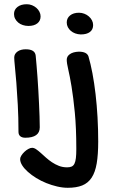

<svg xmlns="http://www.w3.org/2000/svg" viewBox="-20 -620 548 903"><path d="M113.8 -498Q99.6 -498 87.2 -502.2Q74.7 -506.3 65.7 -513.9Q56.6 -521.5 51.3 -531.7Q45.9 -542 45.9 -554.2Q45.9 -574.7 62.3 -587.4Q78.6 -600.1 106 -600.1Q118.7 -600.1 130.4 -595.5Q142.1 -590.8 151.1 -583Q160.2 -575.2 165.5 -564.7Q170.9 -554.2 170.9 -543Q170.9 -522 155.5 -510Q140.1 -498 113.8 -498ZM46.9 -349.1Q46.9 -366.2 61.8 -377.2Q76.7 -388.2 101.1 -388.2Q145 -388.2 147.9 -357.9Q149.9 -336.9 152.1 -310.5Q154.3 -284.2 156.5 -254.6Q158.7 -225.1 160.4 -193.6Q162.1 -162.1 163.6 -131.6Q165 -101.1 166 -72.8Q167 -44.4 167 -21Q167 3.4 149.7 15.6Q132.3 27.8 99.1 27.8Q84 27.8 75.4 20.8Q66.9 13.7 66.9 0Q66.9 -67.4 63.7 -126.2Q60.5 -185.1 56.9 -231Q53.2 -276.9 50 -307.4Q46.9 -337.9 46.9 -349.1ZM295.9 167Q308.6 167 316.9 163.3Q325.2 159.7 330.1 149.9Q335 140.1 336.9 123.5Q338.9 106.9 338.9 81.1Q338.9 -19 331.8 -91.3Q324.7 -163.6 316.4 -213.4Q308.1 -263.2 301 -293.2Q293.9 -323.2 293.9 -338.9Q293.9 -355.5 309.1 -365.7Q324.2 -376 350.6 -377Q388.2 -377 396 -355Q406.2 -320.3 414.8 -275.1Q423.3 -230 429.4 -177.7Q435.5 -125.5 438.7 -68.6Q441.9 -11.7 441.9 45.9Q441.9 106.9 434.8 148.7Q427.7 190.4 410.9 215.8Q394 241.2 366.7 252.2Q339.4 263.2 298.8 263.2Q274.9 263.2 248.8 257.1Q222.7 251 197.8 241Q172.9 231 150.6 217.3Q128.4 203.6 111.6 188.7Q94.7 173.8 84.7 158.2Q74.7 142.6 74.7 127.9Q74.7 120.6 80.6 111.3Q86.4 102.1 95 94Q103.5 85.9 113.3 80.6Q123 75.2 130.9 75.2Q140.1 75.2 150.1 82Q160.2 88.9 171.6 99.1Q183.1 109.4 196 121.1Q209 132.8 224.4 143.1Q239.7 153.3 257.3 160.2Q274.9 167 295.9 167ZM359.9 -458Q345.7 -458.5 333.7 -462.9Q321.8 -467.3 313 -474.9Q304.2 -482.4 299.1 -492.4Q293.9 -502.4 293.9 -514.2Q293.9 -534.7 309.6 -547.4Q325.2 -560.1 351.6 -560.1Q364.7 -560.1 376.7 -555.4Q388.7 -550.8 397.9 -542.7Q407.2 -534.7 412.6 -524.2Q418 -513.7 418 -502Q418 -481 402.8 -469.5Q387.7 -458 359.9 -458Z"/></svg>

Font: Gochi Hand
Style: Regular
Weight: 400
Designer: Juan Pablo del Peral
Foundry: Juan Pablo del Peral
Version: Version 1.001